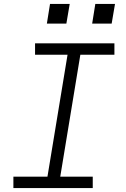

<svg xmlns="http://www.w3.org/2000/svg" viewBox="-20 -955 640 975"><path d="M48 0V-58H221L323 -677H158V-735H561V-677H388L286 -58H451V0ZM547 -835H448L464 -935H564ZM317 -835H218L234 -935H334Z"/></svg>

Font: Iosevka SS04 Lt Ex Obl
Style: Regular
Weight: 300
Width: 7
Italic angle: -9°
Monospace: yes
Designer: Belleve Invis
Foundry: Belleve Invis
Version: Version 19.0.0; ttfautohint (v1.8.4)